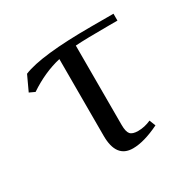

<svg xmlns="http://www.w3.org/2000/svg" viewBox="-107 -554 684 674"><g transform="rotate(-30 235.0 -217.0)"><path d="M32.2 -348.1 60.1 -408.2Q134.8 -439 337.9 -439H428.2V-411.1H394Q298.8 -411.1 257.8 -408.2V-86.9Q257.8 -59.1 266.4 -49.1Q274.9 -39.1 297.9 -39.1Q324.2 -39.1 350.1 -50.8L359.9 -25.9Q296.9 4.9 252 4.9Q184.1 4.9 184.1 -85V-396Q118.2 -380.9 54.2 -337.9Z"/></g></svg>

Font: Dehuti
Style: Book
Weight: 400
Version: Version 1.2